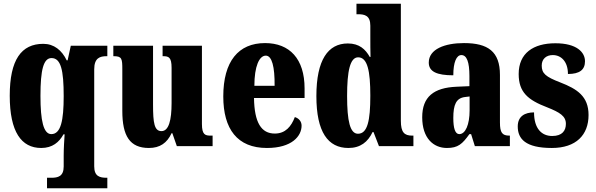

<svg xmlns="http://www.w3.org/2000/svg" viewBox="-20 -780 3182 1025"><path d="M231 225H553V169H550C513 169 483 162 483 108V-410C483 -471 514 -480 549 -480H553V-536H358L341 -458H336C310 -512 268 -546 211 -546C94 -546 32 -461 32 -269C32 -76 94 10 200 10C260 10 296 -21 319 -63H325C323 -34 320 13 320 51V109C320 162 289 169 254 169H231ZM254 -64C212 -64 196 -136 196 -268C196 -407 212 -470 255 -470C305 -470 320 -406 320 -267C320 -137 305 -64 254 -64Z M775 10C834 10 872 -17 896 -69H900L924 0H1115V-56H1105C1076 -56 1058 -60 1058 -118V-536H848V-480H851C880 -480 896 -475 896 -418V-230C896 -138 881 -80 842 -80C804 -80 797 -123 797 -222V-536H585V-480H588C631 -480 633 -466 633 -409V-188C633 -54 673 10 775 10Z M1405 10C1539 10 1590 -54 1590 -109C1590 -133 1574 -149 1554 -155C1535 -105 1504 -67 1447 -67C1375 -67 1338 -125 1336 -257H1606V-308C1606 -466 1526 -550 1395 -550C1253 -550 1172 -453 1172 -265C1172 -91 1247 10 1405 10ZM1446 -322H1338C1338 -426 1364 -483 1399 -483C1432 -483 1447 -423 1446 -322Z M1840 10C1904 10 1944 -22 1969 -75H1974L2003 0H2187V-56H2180C2139 -56 2120 -73 2120 -135V-760H1883V-704H1891C1927 -704 1957 -697 1957 -643V-588C1957 -549 1957 -506 1958 -476H1954C1931 -517 1898 -548 1837 -548C1731 -548 1669 -460 1669 -267C1669 -75 1731 10 1840 10ZM1891 -66C1849 -66 1833 -133 1833 -268C1833 -401 1849 -474 1892 -474C1942 -474 1957 -401 1957 -269C1957 -136 1942 -66 1891 -66Z M2366 10C2425 10 2448 -11 2486 -64H2495L2515 0H2702V-56H2699C2661 -56 2649 -72 2649 -126V-380C2649 -505 2585 -550 2457 -550C2355 -550 2269 -518 2269 -446C2269 -398 2311 -378 2400 -378C2400 -448 2417 -486 2443 -486C2472 -486 2486 -449 2486 -374V-320L2418 -317C2295 -312 2234 -263 2234 -154C2234 -42 2294 10 2366 10ZM2432 -64C2410 -64 2400 -95 2400 -150C2400 -221 2415 -256 2462 -262L2487 -265V-191C2487 -115 2465 -64 2432 -64Z M2926 10C3056 10 3122 -60 3122 -166C3122 -266 3061 -305 2971 -340C2893 -370 2872 -388 2872 -430C2872 -466 2897 -486 2931 -486C2976 -486 3012 -451 3012 -385C3075 -385 3103 -408 3103 -453C3103 -501 3059 -549 2945 -549C2827 -549 2749 -496 2749 -385C2749 -287 2799 -246 2901 -207C2969 -180 3001 -160 3001 -119C3001 -83 2982 -54 2928 -54C2872 -54 2831 -93 2831 -180C2783 -180 2744 -160 2744 -105C2744 -39 2785 10 2926 10Z"/></svg>

Font: Noto Serif Georgian ExtraCondensed Black
Style: Regular
Weight: 900
Width: 2
Designer: Monotype Design Team, Akaki Razmadze
Foundry: Google LLC
Version: Version 2.003